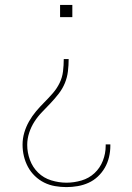

<svg xmlns="http://www.w3.org/2000/svg" viewBox="-20 -540 540 783"><path d="M225 -470V-520H275V-470ZM251 223Q228 223 204.5 219Q181 215 160 204.5Q139 194 122 177.5Q105 161 94 140.5Q83 120 77.5 97Q72 74 72 50Q72 25 79 1Q86 -23 98.5 -45Q111 -67 127 -86Q143 -105 161 -123Q179 -141 195.5 -160Q212 -179 223 -201.5Q234 -224 237 -249Q240 -274 240 -299H260Q260 -274 257 -249Q254 -224 244.5 -201Q235 -178 219.5 -158Q204 -138 186.5 -119.5Q169 -101 151.5 -83Q134 -65 120.5 -44Q107 -23 99 1.5Q91 26 91 51Q91 82 102 112Q113 142 135.5 164Q158 186 189 195.5Q220 205 251 205Q282 205 312.5 196Q343 187 365.5 166Q388 145 399.5 115.5Q411 86 411 55Q411 53 411 51.5Q411 50 411 49H430Q430 51 430 52.5Q430 54 430 55Q430 78 424.5 101Q419 124 407.5 144Q396 164 379 180Q362 196 341 205.5Q320 215 297 219Q274 223 251 223Z"/></svg>

Font: Iosevka SS04 Thin
Style: Regular
Weight: 100
Monospace: yes
Designer: Belleve Invis
Foundry: Belleve Invis
Version: Version 19.0.0; ttfautohint (v1.8.4)